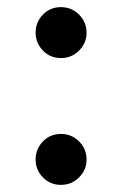

<svg xmlns="http://www.w3.org/2000/svg" viewBox="-20 -507 342 539"><path d="M151 12Q121 12 100.5 -9Q80 -30 80 -59Q80 -89 100.5 -110Q121 -131 151 -131Q181 -131 202 -110Q223 -89 223 -59Q223 -30 202 -9Q181 12 151 12ZM151 -344Q121 -344 100.5 -365Q80 -386 80 -415Q80 -445 100.5 -466Q121 -487 151 -487Q181 -487 202 -466Q223 -445 223 -415Q223 -386 202 -365Q181 -344 151 -344Z"/></svg>

Font: Source Serif 4
Style: Regular
Weight: 400
Designer: Frank Grießhammer
Foundry: Adobe Systems Incorporated
Version: Version 4.004;hotconv 1.0.116;makeotfexe 2.5.65601